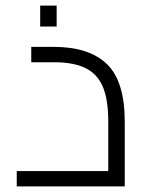

<svg xmlns="http://www.w3.org/2000/svg" viewBox="-20 -668 525 688"><path d="M427 -232V0H40V-55H368V-232Q368 -311 348.5 -357Q329 -403 286.5 -424Q244 -445 173 -445H92V-500H173Q299 -500 363 -438.5Q427 -377 427 -232ZM124 -648H183V-573H124Z"/></svg>

Font: Cairo Light
Style: Regular
Weight: 300
Designer: Mohamed Gaber, Accademia di Belle Arti di Urbino and others
Foundry: Kief Type Foundry, Accademia di Belle Arti di Urbino and others
Version: Version 3.011